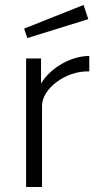

<svg xmlns="http://www.w3.org/2000/svg" viewBox="-20 -752 420 772"><path d="M316 -732 77 -637 90 -599 335 -675ZM85 0H149V-327C149 -394 242 -468 339 -465V-527C266 -527 183 -480 145 -416V-517H85Z"/></svg>

Font: United Sans ExtraLight
Style: Regular
Weight: 200
Designer: Pablo Impallari, Rodrigo Fuenzalida (Modified by Dan O. Williams)
Version: Version 1.000;PS 001.000;hotconv 1.0.88;makeotf.lib2.5.64775